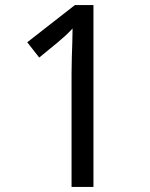

<svg xmlns="http://www.w3.org/2000/svg" viewBox="-20 -734 591 754"><path d="M261 0V-446Q261 -474 262 -506.5Q263 -539 264 -569.5Q265 -600 265 -622Q249 -605 237.5 -594.5Q226 -584 206 -567L134 -508L87 -568L274 -714H347V0Z"/></svg>

Font: malayalam15
Style: Book
Weight: 400
Designer: Jelle Bosma - Monotype Design Team
Foundry: Monotype Imaging Inc.
Version: Version 2.003